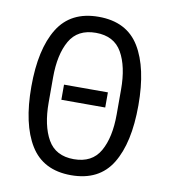

<svg xmlns="http://www.w3.org/2000/svg" viewBox="-81 -780 763 862"><g transform="rotate(10 300.0 -349.0)"><path d="M199 -314V-383H399V-314ZM300 12Q173 12 114.5 -83Q56 -178 56 -349Q56 -520 114.5 -615Q173 -710 300 -710Q428 -710 486 -615Q544 -520 544 -349Q544 -178 486 -83Q428 12 300 12ZM300 -61Q383 -61 419 -124Q455 -187 455 -292V-406Q455 -511 419 -574Q383 -637 300 -637Q217 -637 181 -574Q145 -511 145 -406V-292Q145 -187 181 -124Q217 -61 300 -61Z"/></g></svg>

Font: Lilex
Style: Regular
Weight: 400
Monospace: yes
Designer: Mike Abbink, Paul van der Laan, Pieter van Rosmalen, Mikhael Khrustik
Foundry: Mikhael Khrustik
Version: Version 2.510